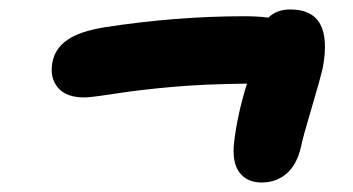

<svg xmlns="http://www.w3.org/2000/svg" viewBox="-20 -532 740 402"><path d="M161.1 -328.1Q120.1 -326.7 101.8 -347.9Q83.5 -369.1 89.8 -401.9Q95.2 -430.2 120.6 -448.2Q146 -466.3 200.2 -475.1Q349.1 -498 492.2 -498Q519.5 -498 542 -495.1Q559.1 -512.2 587.9 -512.2Q678.7 -512.2 655.8 -390.1Q649.9 -364.3 631.8 -303.7Q613.8 -243.2 610.8 -227.1Q602.5 -188.5 580.8 -169.2Q559.1 -149.9 527.8 -149.9Q497.1 -149.9 481.2 -171.1Q465.3 -192.4 470.2 -234.9Q477.5 -294.4 497.1 -356.9Q408.2 -356 341.6 -350.1Q274.9 -344.2 228 -336.9Q181.2 -329.6 161.1 -328.1Z"/></svg>

Font: Shantell Sans Normal
Style: Bold Italic
Weight: 700
Italic angle: -11.31°
Designer: Stephen Nixon, Anya Danilova, Shantell Martin
Foundry: Arrow Type
Version: Version 1.006;[559af2be0]